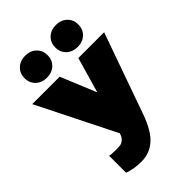

<svg xmlns="http://www.w3.org/2000/svg" viewBox="-290 -885 1237 1237"><g transform="rotate(-45 328.5 -266.5)"><path d="M116 220V65Q131 70 166 70Q198 70 213 68Q228 66 243.5 53Q259 40 267 12L1 -520H251L351 -277L421 -520H656L461 30Q420 145 365.5 192.5Q311 240 236 240Q169 240 116 220ZM189 -573Q143 -573 113.5 -601Q84 -629 84 -673Q84 -717 113.5 -745Q143 -773 189 -773Q235 -773 264.5 -745Q294 -717 294 -673Q294 -629 264.5 -601Q235 -573 189 -573ZM469 -573Q423 -573 393.5 -601Q364 -629 364 -673Q364 -717 393.5 -745Q423 -773 469 -773Q515 -773 544.5 -745Q574 -717 574 -673Q574 -629 544.5 -601Q515 -573 469 -573Z"/></g></svg>

Font: Metropolitano Black
Style: Regular
Weight: 900
Designer: Fonts by Alex Slobzheninov & Chris M. Simpson / Changes by Cristiano Sobral
Foundry: Fonts by Alex Slobzheninov & Chris M. Simpson / Changes by Cristiano Sobral
Version: Version 1.00;August 30, 2020;FontCreator 13.0.0.2681 64-bit